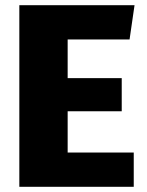

<svg xmlns="http://www.w3.org/2000/svg" viewBox="-20 -715 563 735"><path d="M495 -695H54V0H492V-131H239V-289H446V-416H239V-564H476Z"/></svg>

Font: Fira Sans ExtraBold
Style: Regular
Weight: 800
Designer: bBox Type GmbH & Carrois Corporate GbR & Edenspiekermann AG
Foundry: bBox Type GmbH & Carrois Corporate GbR & Edenspiekermann AG
Version: Version 4.300;PS 004.300;hotconv 1.0.88;makeotf.lib2.5.64775